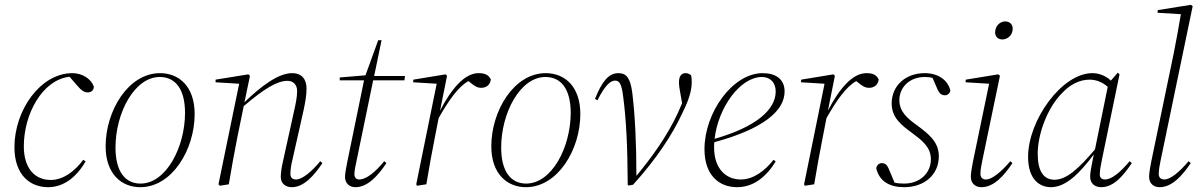

<svg xmlns="http://www.w3.org/2000/svg" viewBox="-20 -766 4998 798"><path d="M180 12C246 12 298 -31 336 -95L326 -102C293 -57 245 -18 191 -18C125 -18 79 -66 79 -158C79 -291 155 -434 269 -447L303 -408C317 -392 328 -382 345 -382C358 -382 370 -390 370 -406C360 -436 324 -462 281 -462C148 -462 40 -308 40 -154C40 -41 103 12 180 12Z M563 12C695 12 789 -144 789 -292C789 -407 724 -462 645 -462C513 -462 419 -305 419 -158C419 -43 485 12 563 12ZM564 -3C501 -3 460 -52 460 -153C460 -295 538 -446 644 -446C708 -446 749 -397 749 -297C749 -155 671 -3 564 -3Z M1193 12C1243 12 1285 -36 1320 -88L1311 -96C1275 -52 1236 -20 1210 -20C1195 -20 1187 -29 1187 -43C1187 -60 1190 -81 1195 -100L1242 -309C1249 -343 1254 -369 1254 -398C1254 -436 1235 -462 1194 -462C1137 -462 1065 -408 996 -341L1019 -451L1012 -457L876 -435V-424L974 -418L888 0L894 6L931 0C943 -73 954 -132 967 -198L993 -325C1078 -397 1131 -430 1175 -430C1199 -430 1215 -414 1215 -387C1215 -363 1208 -329 1201 -299L1156 -95C1150 -70 1147 -46 1147 -31C1147 -3 1167 12 1193 12Z M1457 12C1509 12 1551 -36 1586 -88L1577 -96C1541 -52 1503 -20 1473 -20C1460 -20 1453 -29 1453 -41C1453 -59 1458 -79 1462 -98L1531 -432H1661L1663 -450H1535L1566 -599H1552L1499 -453L1392 -444V-432H1493L1424 -96C1419 -70 1414 -46 1414 -31C1414 -6 1430 12 1457 12Z M1710 0 1713 6 1752 0C1764 -73 1775 -132 1788 -198L1803 -275C1845 -349 1885 -406 1927 -429L1932 -425C1951 -409 1963 -401 1980 -401C2004 -401 2018 -416 2020 -436C2011 -454 1997 -462 1969 -462C1911 -462 1856 -397 1809 -306L1838 -451L1832 -457L1698 -435L1697 -424L1795 -418Z M2166 12C2298 12 2392 -144 2392 -292C2392 -407 2327 -462 2248 -462C2116 -462 2022 -305 2022 -158C2022 -43 2088 12 2166 12ZM2167 -3C2104 -3 2063 -52 2063 -153C2063 -295 2141 -446 2247 -446C2311 -446 2352 -397 2352 -297C2352 -155 2274 -3 2167 -3Z M2589 2 2592 5 2611 2C2709 -106 2776 -209 2815 -294C2832 -328 2855 -378 2855 -423C2855 -433 2855 -443 2852 -453C2847 -458 2839 -462 2830 -462C2813 -462 2802 -451 2802 -424C2802 -412 2804 -396 2811 -359L2815 -337C2809 -324 2804 -311 2798 -298C2753 -200 2688 -111 2625 -35C2625 -164 2620 -281 2608 -380C2600 -440 2585 -462 2550 -462C2510 -462 2482 -428 2453 -355L2463 -349C2495 -412 2517 -431 2537 -431C2555 -431 2564 -415 2570 -365C2583 -266 2588 -159 2589 2Z M3147 -446C3183 -446 3204 -421 3204 -386C3204 -310 3122 -238 2950 -189C2965 -319 3056 -446 3147 -446ZM3044 12C3111 12 3165 -31 3204 -95L3195 -102C3160 -57 3112 -20 3059 -20C2997 -20 2948 -65 2948 -153C2948 -160 2948 -168 2949 -175C3152 -230 3241 -305 3241 -386C3241 -437 3204 -462 3150 -462C3025 -462 2908 -298 2908 -146C2908 -38 2968 12 3044 12Z M3322 0 3325 6 3364 0C3376 -73 3387 -132 3400 -198L3415 -275C3457 -349 3497 -406 3539 -429L3544 -425C3563 -409 3575 -401 3592 -401C3616 -401 3630 -416 3632 -436C3623 -454 3609 -462 3581 -462C3523 -462 3468 -397 3421 -306L3450 -451L3444 -457L3310 -435L3309 -424L3407 -418Z M3738 12C3820 12 3882 -38 3882 -117C3882 -179 3835 -212 3793 -244C3754 -272 3718 -300 3718 -350C3718 -401 3758 -446 3824 -446C3836 -446 3846 -445 3856 -442L3876 -396C3884 -377 3894 -370 3907 -370C3919 -370 3928 -378 3930 -390C3919 -434 3879 -462 3823 -462C3744 -462 3686 -410 3686 -336C3686 -276 3728 -245 3770 -214C3810 -184 3849 -156 3849 -104C3849 -47 3804 -3 3738 -3C3723 -3 3710 -4 3698 -7L3674 -64C3668 -79 3660 -88 3645 -88C3632 -88 3623 -78 3622 -66C3635 -12 3678 12 3738 12Z M4015 -31C4015 -3 4035 12 4059 12C4111 12 4153 -36 4188 -88L4179 -96C4142 -52 4103 -20 4078 -20C4063 -20 4055 -29 4055 -43C4055 -60 4059 -81 4063 -100L4136 -451L4129 -457L3994 -435L3993 -424L4091 -418L4024 -95C4019 -70 4015 -46 4015 -31ZM4146 -602C4167 -602 4189 -619 4189 -647C4189 -665 4176 -677 4158 -677C4136 -677 4116 -658 4116 -631C4116 -613 4129 -602 4146 -602Z M4293 -127C4293 -206 4331 -316 4395 -380C4426 -413 4465 -435 4509 -435C4539 -435 4565 -422 4584 -405L4531 -145C4464 -66 4413 -19 4363 -19C4317 -19 4293 -55 4293 -127ZM4557 12C4609 12 4649 -36 4684 -88L4675 -96C4638 -52 4602 -20 4572 -20C4560 -20 4551 -27 4551 -40C4551 -58 4555 -79 4559 -98L4633 -457L4626 -464L4597 -431C4576 -451 4548 -462 4520 -462C4394 -462 4253 -267 4253 -114C4253 -20 4301 12 4348 12C4411 12 4469 -48 4526 -124C4514 -64 4511 -50 4511 -31C4511 -4 4530 12 4557 12Z M4800 12C4851 12 4894 -36 4929 -88L4920 -96C4883 -52 4845 -20 4819 -20C4804 -20 4796 -29 4796 -43C4796 -60 4800 -81 4804 -100L4937 -740L4930 -746L4792 -724L4791 -713L4888 -707C4879 -653 4869 -598 4858 -543L4765 -95C4760 -70 4756 -46 4756 -31C4756 -3 4775 12 4800 12Z"/></svg>

Font: Source Serif 4 Display Light
Style: Italic
Weight: 300
Italic angle: -12°
Designer: Frank Grießhammer
Foundry: Adobe Systems Incorporated
Version: Version 4.004;hotconv 1.0.117;makeotfexe 2.5.65602